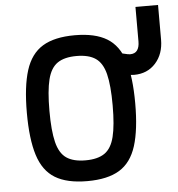

<svg xmlns="http://www.w3.org/2000/svg" viewBox="-53 -783 784 847"><g transform="rotate(-5 339.0 -359.5)"><path d="M300 14Q210 14 157.5 -18Q105 -50 82.5 -121.5Q60 -193 60 -309Q60 -426 82.5 -497Q105 -568 157.5 -600Q210 -632 300 -632Q390 -632 442.5 -600Q495 -568 517.5 -497Q540 -426 540 -309Q540 -193 517.5 -121.5Q495 -50 442.5 -18Q390 14 300 14ZM300 -78Q354 -78 384.5 -99Q415 -120 427.5 -170.5Q440 -221 440 -309Q440 -398 427.5 -448Q415 -498 384.5 -519Q354 -540 300 -540Q246 -540 215.5 -519Q185 -498 172.5 -448Q160 -398 160 -309Q160 -221 172.5 -170.5Q185 -120 215.5 -99Q246 -78 300 -78ZM546 -435Q523 -435 497 -447Q471 -459 456 -478V-570Q481 -539 505 -533Q529 -527 536 -527Q558 -527 568 -541Q578 -555 578 -580V-733H678V-580Q678 -516 641.5 -475.5Q605 -435 546 -435Z"/></g></svg>

Font: Victor Mono
Style: Bold
Weight: 700
Monospace: yes
Designer: Rune Bjørnerås
Version: Version 1.561;gftools[0.9.30]